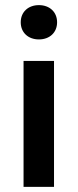

<svg xmlns="http://www.w3.org/2000/svg" viewBox="-20 -730 303 750"><path d="M72 0H191V-492H72ZM132 -576C174 -576 203 -603 203 -643C203 -683 174 -710 132 -710C90 -710 61 -683 61 -643C61 -603 90 -576 132 -576Z"/></svg>

Font: Source Sans Pro Semibold
Style: Regular
Weight: 600
Designer: Paul D. Hunt
Foundry: Adobe Systems Incorporated
Version: Version 3.006;hotconv 1.0.111;makeotfexe 2.5.65597